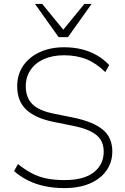

<svg xmlns="http://www.w3.org/2000/svg" viewBox="-20 -955 640 983"><path d="M310 8Q255 8 208.5 -2Q162 -12 123 -31.5Q84 -51 52 -79L72 -115Q107 -87 141.5 -68.5Q176 -50 217 -41.5Q258 -33 310 -33Q410 -33 460.5 -73Q511 -113 511 -179Q511 -215 495 -240Q479 -265 444 -282.5Q409 -300 353 -311L254 -331Q160 -350 114 -394Q68 -438 68 -513Q68 -573 98.5 -618Q129 -663 183.5 -688Q238 -713 308 -713Q356 -713 397.5 -703Q439 -693 475 -672.5Q511 -652 539 -622L519 -586Q472 -632 422 -652Q372 -672 308 -672Q249 -672 205 -652.5Q161 -633 136.5 -597Q112 -561 112 -513Q112 -455 146 -421.5Q180 -388 256 -373L355 -353Q457 -332 506 -291.5Q555 -251 555 -180Q555 -125 525.5 -82.5Q496 -40 441 -16Q386 8 310 8ZM280 -765 159 -935H196L304 -803L412 -935H449L328 -765Z"/></svg>

Font: Nunito Sans 12pt ExtraLight 12pt ExtraLight
Style: Regular
Weight: 250
Version: Version 3.101;gftools[0.9.27]